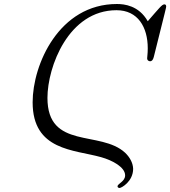

<svg xmlns="http://www.w3.org/2000/svg" viewBox="-20 -725 850 959"><path d="M143 -214C143 28 350 22 485 60C542 76 605 110 605 151C605 182 567 192 567 206C567 211 573 214 577 214C587 214 645 181 645 118C644 87 627 59 605 38C482 -76 217 24 217 -236C217 -391 322 -674 562 -674C669 -674 718 -589 718 -484C718 -455 715 -442 715 -434C715 -422 725 -419 730 -419C737 -419 744 -424 748 -440C810 -688 810 -687 810 -692C810 -697 809 -701 804 -703H800C789 -703 774 -683 718 -619C673 -698 600 -705 564 -705C275 -705 143 -403 143 -214Z"/></svg>

Font: CMU Serif
Style: Italic
Weight: 500
Italic angle: -14.04°
Version: Version 0.7.0